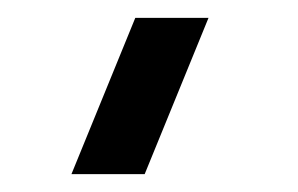

<svg xmlns="http://www.w3.org/2000/svg" viewBox="-20 -740 334 215"><path d="M142 -545H60L131.5 -720H213.5Z"/></svg>

Font: Cns Manrope SemBd
Style: Regular
Weight: 600
Designer: Mikhail Sharanda
Foundry: Mikhail Sharanda
Version: Version 4.504